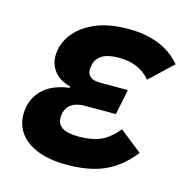

<svg xmlns="http://www.w3.org/2000/svg" viewBox="-87 -620 700 716"><g transform="rotate(15 263.5 -262.5)"><path d="M397 -169 483 -101Q437 -42 378 -15Q319 12 232 12Q163 12 117.5 -6.5Q72 -25 49.5 -56.5Q27 -88 27 -127Q27 -184 63 -221.5Q99 -259 168 -268L169 -273Q127 -284 106.5 -310Q86 -336 86 -369Q86 -412 113 -450.5Q140 -489 193.5 -513Q247 -537 325 -537Q390 -537 441.5 -516.5Q493 -496 527 -455L439 -372Q417 -398 387 -411Q357 -424 319 -424Q276 -424 254 -411Q232 -398 226 -375Q225 -369 224 -364Q223 -359 223 -353Q223 -336 235 -326Q247 -316 273 -316H380L360 -218H241Q209 -218 190 -205.5Q171 -193 166 -170Q165 -167 164.5 -162.5Q164 -158 164 -149Q164 -128 183 -114.5Q202 -101 248 -101Q298 -101 331 -115.5Q364 -130 397 -169Z"/></g></svg>

Font: IBM Plex Sans
Style: Italic
Weight: 400
Italic angle: -11.31°
Designer: Mike Abbink, Paul van der Laan, Pieter van Rosmalen
Foundry: Bold Monday
Version: Version 3.201